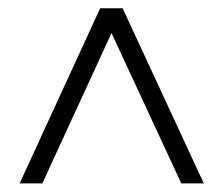

<svg xmlns="http://www.w3.org/2000/svg" viewBox="-20 -690 507 454"><path d="M26.4 -256.3 216.8 -670.4H270L461.9 -256.3H408.7L243.7 -611.8L80.1 -256.3Z"/></svg>

Font: Elstob 10pt Medium
Style: Italic
Weight: 500
Italic angle: -20°
Designer: Peter S. Baker
Version: Version 1.015